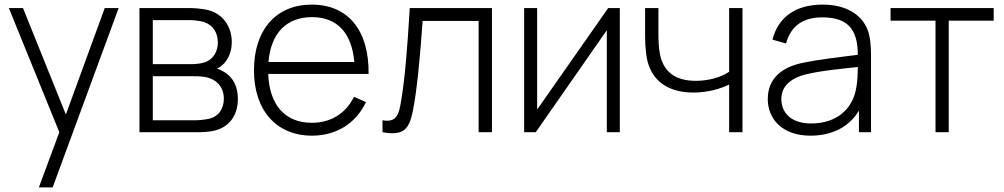

<svg xmlns="http://www.w3.org/2000/svg" viewBox="-20 -575 4366 835"><path d="M80 -540H18.5L238 0L149 240H209L496 -540H435.5L266.5 -77Z M833 0C858 0 891 -0.5 918.5 -8.5C975 -24 1014.5 -70.5 1014.5 -145C1014.5 -196 996 -236.5 957.5 -260.5C945.5 -268 933 -274 923.5 -276C934.5 -281.5 947.5 -290.5 957 -302C977 -325.5 988 -356 988 -392C988 -459 950 -514 887 -530.5C857 -538.5 819.5 -540 801 -540H586.5V0ZM644.5 -487.5H800C807.5 -487.5 842 -487.5 869 -478.5C906.5 -465.5 927.5 -432 927.5 -390.5C927.5 -353 909 -317 870.5 -304C853.5 -298 828.5 -296 812.5 -296H644.5ZM644.5 -243.5H818C832 -243.5 850.5 -243.5 866 -241C919.5 -234 953.5 -198 953.5 -146C953.5 -106 934 -69 889 -58.5C871.5 -54.5 845.5 -52 831.5 -52H644.5Z M1583 -253.5C1585.5 -443 1493.5 -555 1336 -555C1181 -555 1084.5 -446 1084.5 -269C1084.5 -95 1182 15 1337 15C1442 15 1528 -38 1571.5 -131L1519.5 -154C1483 -81 1419 -41 1336 -41C1219.5 -41 1151.5 -118.5 1146.5 -253.5ZM1337 -500.5C1446 -500.5 1509.5 -432.5 1521 -305.5H1147.5C1158 -430 1225 -500.5 1337 -500.5Z M1643.5 0C1738.5 17.5 1760.5 -16 1776 -95.5C1792.5 -176.5 1807 -324.5 1818 -484H2061.5V0H2119.5V-540H1762C1751 -357 1741 -233.5 1724 -133.5C1714.5 -76 1704 -41 1643.5 -52Z M2625 -540 2316 -98.5V-540H2259.5V0H2310L2619 -443.5V0H2675.5V-540Z M3209 0V-540H3151V-263C3115.5 -238.5 3061 -223.5 3006 -223.5C2913 -223.5 2862.5 -266 2849 -345.5C2844.5 -371 2843.5 -400.5 2843.5 -425V-540H2785.5V-425C2785.5 -410 2785.5 -355 2795 -313C2816 -222 2887 -172.5 2995.5 -172.5C3058.5 -172.5 3115.5 -189.5 3151 -207.5V0Z M3753.5 -444.5C3727 -514 3656.5 -555 3557.5 -555C3440.5 -555 3364 -500.5 3339.5 -402.5L3398.5 -386C3419.5 -463 3473 -499.5 3555.5 -499.5C3668.5 -499.5 3710.5 -446 3710.5 -336.5C3647 -328.5 3540 -317 3461 -299.5C3382.5 -281 3319 -235.5 3319 -144C3319 -59 3380.5 15 3505 15C3598.5 15 3674 -23.5 3715.5 -94V0H3768V-336.5C3768 -375 3764.5 -415.5 3753.5 -444.5ZM3508 -38C3411 -38 3378 -94 3378 -143.5C3378 -209.5 3433 -238 3480.5 -250.5C3547.5 -267.5 3644.5 -276.5 3710.5 -283.5C3710.5 -259.5 3709.5 -224.5 3704.5 -197.5C3690.5 -101 3618 -38 3508 -38Z M4106 0V-485H4301.5V-540H3853V-485H4048.5V0Z"/></svg>

Font: Hauora Light
Style: Regular
Weight: 300
Designer: Wayne Shih
Foundry: WCYS
Version: Version 1.001;hotconv 1.0.109;makeotfexe 2.5.65596